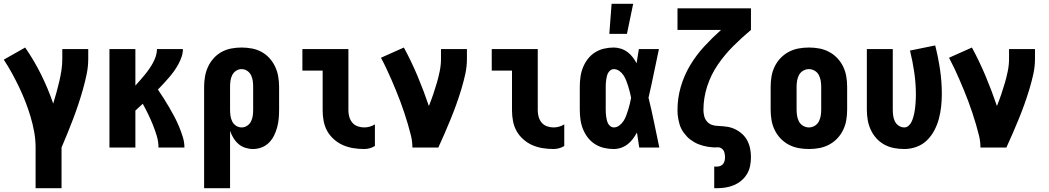

<svg xmlns="http://www.w3.org/2000/svg" viewBox="-22 -779 5542 1014"><path d="M303 215H166V0Q166 -42 158.5 -83Q151 -124 139 -164Q127 -204 112 -242.5Q97 -281 79 -318.5Q61 -356 41 -392.5Q21 -429 -2 -464L111 -528Q158 -460 195 -385.5Q232 -311 259 -232Q268 -261 276 -290Q284 -319 291 -348.5Q298 -378 302.5 -408Q307 -438 307 -468V-520H444V-468Q444 -427 435.5 -386.5Q427 -346 416 -307Q405 -268 392 -229Q379 -190 364.5 -151.5Q350 -113 334.5 -75.5Q319 -38 303 0Z M556 0V-520H693V-327Q706 -341 718.5 -355.5Q731 -370 743 -384.5Q755 -399 766 -415Q777 -431 786 -447.5Q795 -464 801 -482.5Q807 -501 807 -520H944Q944 -499 937 -478.5Q930 -458 919.5 -439Q909 -420 896.5 -402.5Q884 -385 870 -369Q856 -353 841.5 -337Q827 -321 812 -306Q828 -283 843 -259Q858 -235 872.5 -210.5Q887 -186 900 -161Q913 -136 924 -109.5Q935 -83 943.5 -55.5Q952 -28 952 0H815Q815 -31 806 -61Q797 -91 785.5 -119.5Q774 -148 760.5 -176Q747 -204 732 -231Q722 -222 712.5 -213Q703 -204 693 -195V0Z M1056 215V-320Q1056 -347 1060.5 -374Q1065 -401 1076.5 -426Q1088 -451 1106.5 -471.5Q1125 -492 1149 -505Q1173 -518 1200 -523Q1227 -528 1254 -528Q1281 -528 1308 -523Q1335 -518 1359 -505Q1383 -492 1401.5 -471.5Q1420 -451 1431.5 -426Q1443 -401 1447.5 -374Q1452 -347 1452 -320V-200Q1452 -177 1450 -153.5Q1448 -130 1442 -107.5Q1436 -85 1425.5 -63.5Q1415 -42 1398.5 -25.5Q1382 -9 1360 -0.5Q1338 8 1314 8Q1294 8 1273.5 1.5Q1253 -5 1237.5 -18.5Q1222 -32 1211 -50Q1200 -68 1193 -88V215ZM1254 -106Q1270 -106 1283.5 -115Q1297 -124 1304 -138.5Q1311 -153 1313 -168.5Q1315 -184 1315 -200V-320Q1315 -336 1313 -351.5Q1311 -367 1304 -381.5Q1297 -396 1283.5 -405Q1270 -414 1254 -414Q1238 -414 1224.5 -405Q1211 -396 1204 -381.5Q1197 -367 1195 -351.5Q1193 -336 1193 -320V-200Q1193 -184 1195 -168.5Q1197 -153 1204 -138.5Q1211 -124 1224.5 -115Q1238 -106 1254 -106Z M1901 8Q1873 8 1844.5 3.5Q1816 -1 1790.5 -12Q1765 -23 1743 -42Q1721 -61 1707 -85.5Q1693 -110 1687.5 -138.5Q1682 -167 1682 -195V-406H1575V-520H1818V-195Q1818 -178 1823 -161Q1828 -144 1839 -131Q1850 -118 1867 -112Q1884 -106 1901 -106Q1916 -106 1930.5 -110Q1945 -114 1958 -122V-8Q1945 0 1930.5 4Q1916 8 1901 8Z M2156 0Q2156 -32 2148.5 -62.5Q2141 -93 2132 -123.5Q2123 -154 2113 -184Q2103 -214 2092 -243.5Q2081 -273 2069 -302Q2057 -331 2044.5 -360Q2032 -389 2018.5 -417.5Q2005 -446 1990 -474L2111 -528Q2151 -454 2183.5 -376.5Q2216 -299 2243 -219Q2255 -249 2265.5 -279.5Q2276 -310 2285 -341Q2294 -372 2300.5 -404Q2307 -436 2307 -468V-520H2444V-468Q2444 -427 2435 -386.5Q2426 -346 2414 -306.5Q2402 -267 2388 -228Q2374 -189 2358.5 -151Q2343 -113 2326.5 -75Q2310 -37 2293 0Z M2901 8Q2873 8 2844.5 3.5Q2816 -1 2790.5 -12Q2765 -23 2743 -42Q2721 -61 2707 -85.5Q2693 -110 2687.5 -138.5Q2682 -167 2682 -195V-406H2575V-520H2818V-195Q2818 -178 2823 -161Q2828 -144 2839 -131Q2850 -118 2867 -112Q2884 -106 2901 -106Q2916 -106 2930.5 -110Q2945 -114 2958 -122V-8Q2945 0 2930.5 4Q2916 8 2901 8Z M3219 8Q3193 8 3167.5 2Q3142 -4 3120 -18Q3098 -32 3082 -53Q3066 -74 3056.5 -98Q3047 -122 3043.5 -148Q3040 -174 3040 -200V-320Q3040 -346 3043.5 -372Q3047 -398 3056.5 -422Q3066 -446 3082 -467Q3098 -488 3120 -502Q3142 -516 3167.5 -522Q3193 -528 3219 -528Q3238 -528 3257 -522Q3276 -516 3291.5 -504.5Q3307 -493 3319 -477.5Q3331 -462 3340 -445Q3343 -464 3346 -482.5Q3349 -501 3352 -520H3458Q3444 -456 3431 -391.5Q3418 -327 3403 -263Q3419 -198 3432.5 -132Q3446 -66 3460 0H3354Q3351 -20 3348 -39.5Q3345 -59 3342 -79Q3332 -61 3320 -45Q3308 -29 3292.5 -17Q3277 -5 3258 1.5Q3239 8 3219 8ZM3219 -106Q3235 -106 3248.5 -116Q3262 -126 3271 -140Q3280 -154 3285.5 -169.5Q3291 -185 3296 -200.5Q3301 -216 3304.5 -231.5Q3308 -247 3311 -263Q3308 -279 3304 -294Q3300 -309 3295.5 -324Q3291 -339 3285 -354Q3279 -369 3270.5 -382Q3262 -395 3248.5 -404.5Q3235 -414 3219 -414Q3210 -414 3202 -408Q3194 -402 3189.5 -393.5Q3185 -385 3183 -376Q3181 -367 3179.5 -357.5Q3178 -348 3177.5 -338.5Q3177 -329 3177 -320V-200Q3177 -191 3177.5 -181.5Q3178 -172 3179.5 -162.5Q3181 -153 3183 -144Q3185 -135 3189.5 -126.5Q3194 -118 3202 -112Q3210 -106 3219 -106ZM3196 -600 3208 -759H3322L3289 -600Z M3750 215V101H3763Q3773 101 3782 97.5Q3791 94 3797 86.5Q3803 79 3805 69.5Q3807 60 3807 51Q3807 38 3803.5 25.5Q3800 13 3789.5 5.5Q3779 -2 3766 -1Q3753 0 3740.5 -1Q3728 -2 3715.5 -4Q3703 -6 3690.5 -9.5Q3678 -13 3666.5 -17.5Q3655 -22 3644 -28.5Q3633 -35 3623 -42.5Q3613 -50 3604.5 -59.5Q3596 -69 3588.5 -79Q3581 -89 3575.5 -100.5Q3570 -112 3566.5 -124Q3563 -136 3560.5 -148.5Q3558 -161 3557 -173.5Q3556 -186 3556 -198Q3556 -261 3573.5 -321Q3591 -381 3623 -434.5Q3655 -488 3697.5 -534Q3740 -580 3786 -621H3556V-735H3944V-621Q3895 -580 3850 -535Q3805 -490 3769 -437.5Q3733 -385 3713 -323.5Q3693 -262 3693 -198Q3693 -182 3697 -166Q3701 -150 3711.5 -137.5Q3722 -125 3738 -119.5Q3754 -114 3770 -114H3771Q3793 -113 3815.5 -110Q3838 -107 3858.5 -97.5Q3879 -88 3896.5 -72.5Q3914 -57 3924.5 -37Q3935 -17 3939.5 5.5Q3944 28 3944 50Q3944 74 3939.5 97Q3935 120 3923 140Q3911 160 3893 175Q3875 190 3853.5 199Q3832 208 3809 211.5Q3786 215 3763 215Z M4250 8Q4222 8 4195 3Q4168 -2 4143.5 -15Q4119 -28 4100 -48Q4081 -68 4069 -93Q4057 -118 4052.5 -145Q4048 -172 4048 -200V-320Q4048 -348 4052.5 -375Q4057 -402 4069 -427Q4081 -452 4100 -472Q4119 -492 4143.5 -505Q4168 -518 4195 -523Q4222 -528 4250 -528Q4278 -528 4305 -523Q4332 -518 4356.5 -505Q4381 -492 4400 -472Q4419 -452 4431 -427Q4443 -402 4447.5 -375Q4452 -348 4452 -320V-200Q4452 -172 4447.5 -145Q4443 -118 4431 -93Q4419 -68 4400 -48Q4381 -28 4356.5 -15Q4332 -2 4305 3Q4278 8 4250 8ZM4250 -106Q4266 -106 4280.5 -114.5Q4295 -123 4302.5 -137.5Q4310 -152 4312.5 -168Q4315 -184 4315 -200V-320Q4315 -336 4312.5 -352Q4310 -368 4302.5 -382.5Q4295 -397 4280.5 -405.5Q4266 -414 4250 -414Q4234 -414 4219.5 -405.5Q4205 -397 4197.5 -382.5Q4190 -368 4187.5 -352Q4185 -336 4185 -320V-200Q4185 -184 4187.5 -168Q4190 -152 4197.5 -137.5Q4205 -123 4219.5 -114.5Q4234 -106 4250 -106Z M4754 8Q4727 8 4700 3Q4673 -2 4649 -15Q4625 -28 4606.5 -48.5Q4588 -69 4576.5 -94Q4565 -119 4560.5 -146Q4556 -173 4556 -200V-520H4693V-200Q4693 -184 4695 -168.5Q4697 -153 4704 -138.5Q4711 -124 4724.5 -115Q4738 -106 4754 -106Q4766 -106 4776 -114.5Q4786 -123 4791.5 -134.5Q4797 -146 4800.5 -157.5Q4804 -169 4806.5 -181Q4809 -193 4810.5 -205.5Q4812 -218 4813 -230.5Q4814 -243 4814.5 -255Q4815 -267 4815 -280Q4815 -338 4806.5 -396.5Q4798 -455 4784 -512L4917 -539Q4933 -476 4942.5 -412Q4952 -348 4952 -283Q4952 -250 4948.5 -217Q4945 -184 4936.5 -152Q4928 -120 4912.5 -90.5Q4897 -61 4873.5 -38Q4850 -15 4818.5 -3.5Q4787 8 4754 8Z M5156 0Q5156 -32 5148.5 -62.5Q5141 -93 5132 -123.5Q5123 -154 5113 -184Q5103 -214 5092 -243.5Q5081 -273 5069 -302Q5057 -331 5044.5 -360Q5032 -389 5018.5 -417.5Q5005 -446 4990 -474L5111 -528Q5151 -454 5183.5 -376.5Q5216 -299 5243 -219Q5255 -249 5265.5 -279.5Q5276 -310 5285 -341Q5294 -372 5300.5 -404Q5307 -436 5307 -468V-520H5444V-468Q5444 -427 5435 -386.5Q5426 -346 5414 -306.5Q5402 -267 5388 -228Q5374 -189 5358.5 -151Q5343 -113 5326.5 -75Q5310 -37 5293 0Z"/></svg>

Font: Iosevka Term Curly Heavy
Style: Regular
Weight: 900
Designer: Belleve Invis
Foundry: Belleve Invis
Version: Version 32.3.0